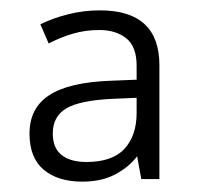

<svg xmlns="http://www.w3.org/2000/svg" viewBox="-20 -808 380 371"><path d="M173 -788Q288 -788 288 -682V-462H253L245 -506Q229 -485 202.5 -471Q176 -457 139 -457Q92 -457 64.5 -480Q37 -503 37 -550Q37 -599 75 -624Q113 -649 194 -652L244 -654V-681Q244 -718 224 -734Q204 -750 172 -750Q145 -750 121 -743Q97 -736 74 -724L58 -761Q82 -773 112 -780.5Q142 -788 173 -788ZM197 -617Q134 -614 108 -598.5Q82 -583 82 -550Q82 -522 99 -508.5Q116 -495 147 -495Q197 -495 220.5 -520.5Q244 -546 244 -590V-619Z"/></svg>

Font: Noto Sans Malayalam UI Light
Style: Regular
Weight: 300
Designer: Jelle Bosma - Monotype Design Team
Foundry: Monotype Imaging Inc.
Version: Version 2.104; ttfautohint (v1.8.4.7-5d5b)